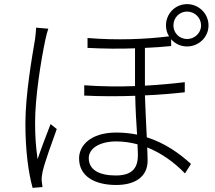

<svg xmlns="http://www.w3.org/2000/svg" viewBox="-20 -872 1040 930"><path d="M155 -738C154 -723 153 -705 150 -684C136 -600 103 -416 103 -274C103 -140 118 -34 138 38L186 34C185 26 183 13 182 4C181 -9 183 -25 186 -39C196 -85 233 -186 255 -247L225 -271C208 -227 179 -152 162 -101C153 -166 150 -215 150 -280C150 -398 177 -573 200 -681C204 -699 209 -719 214 -733ZM648 -122C648 -66 628 -22 541 -22C461 -22 410 -49 410 -106C410 -154 464 -187 543 -187C578 -187 612 -182 646 -173C647 -152 648 -134 648 -122ZM886 -816C923 -816 954 -786 954 -749C954 -712 923 -683 886 -683C849 -683 820 -712 820 -749C820 -786 849 -816 886 -816ZM809 -682C828 -660 855 -647 886 -647C943 -647 990 -692 990 -749C990 -806 943 -852 886 -852C829 -852 784 -806 784 -749C784 -729 789 -711 799 -696C687 -682 545 -676 404 -688V-640C482 -636 560 -635 634 -638V-455C554 -452 470 -453 388 -459V-409C469 -405 554 -405 635 -408C636 -349 640 -278 644 -220C613 -226 579 -230 544 -230C415 -230 363 -164 363 -105C363 -19 437 24 543 24C636 24 695 -17 695 -94C695 -111 694 -132 693 -158C760 -131 822 -88 876 -32L905 -78C850 -128 780 -179 691 -207C688 -271 684 -345 682 -410C754 -413 821 -419 875 -425V-474C818 -467 752 -461 682 -457V-640C728 -642 771 -645 809 -649Z"/></svg>

Font: Source Han Sans SC Light
Style: Regular
Weight: 300
Designer: Ryoko NISHIZUKA (kana & ideographs); Paul D. Hunt (Latin, Greek & Cyrillic); Wenlong ZHANG (bopomofo); Sandoll Communica
Foundry: Adobe Systems Incorporated
Version: Version 1.004;PS 1.004;hotconv 1.0.82;makeotf.lib2.5.63406